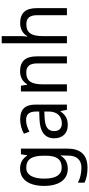

<svg xmlns="http://www.w3.org/2000/svg" viewBox="579 -1472 1040 2238"><g transform="rotate(-90 1099.0 -353.0)"><path d="M251 -639C124 -639 51 -533 51 -359C51 -185 124 -83 251 -83C317 -83 368 -108 403 -165H407C406 -149 404 -112 404 -94V-75C404 24 351 76 264 76C201 76 138 62 89 35V112C135 135 192 147 260 147C416 147 486 65 486 -92V-629H420L408 -558H403C365 -616 314 -639 251 -639ZM262 -567C358 -567 403 -508 403 -362V-339C403 -210 359 -154 264 -154C179 -154 136 -224 136 -358C136 -493 181 -567 262 -567Z M825 -638C763 -638 703 -619 659 -594L683 -530C725 -552 770 -569 818 -569C883 -569 918 -537 918 -450V-416L837 -413C681 -409 606 -349 606 -242C606 -143 665 -83 758 -83C838 -83 879 -111 920 -169H923L938 -93H999V-457C999 -582 944 -638 825 -638ZM848 -353 918 -356V-306C918 -203 859 -152 779 -152C726 -152 690 -180 690 -241C690 -310 731 -348 848 -353Z M1387 -639C1325 -639 1267 -612 1236 -557H1230L1219 -629H1152V-93H1235V-373C1235 -503 1269 -567 1374 -567C1447 -567 1479 -524 1479 -438V-93H1561V-445C1561 -578 1503 -639 1387 -639Z M1797 -627V-853H1714V-93H1797V-372C1797 -500 1830 -566 1936 -566C2009 -566 2041 -525 2041 -438V-93H2123V-445C2123 -576 2067 -638 1947 -638C1884 -638 1826 -609 1797 -556H1791C1795 -579 1797 -606 1797 -627Z"/></g></svg>

Font: Noto Sans Kannada UI SemiCondensed SemiBold
Style: Regular
Weight: 600
Width: 4
Designer: Jelle Bosma - Monotype Design Team
Foundry: Monotype Imaging Inc.
Version: Version 2.006